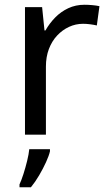

<svg xmlns="http://www.w3.org/2000/svg" viewBox="-20 -566 453 807"><path d="M335 -546Q350 -546 367.5 -544.5Q385 -543 398 -540L387 -459Q374 -462 358.5 -464Q343 -466 329 -466Q298 -466 270 -453Q242 -440 220 -416.5Q198 -393 185.5 -360Q173 -327 173 -286V0H85V-536H157L167 -438H171Q188 -468 212 -492.5Q236 -517 267 -531.5Q298 -546 335 -546ZM190 70Q186 88 173.5 115.5Q161 143 144.5 171Q128 199 110 221H62V209Q70 192 78.5 165.5Q87 139 94 110.5Q101 82 103 61H190Z"/></svg>

Font: Noto Sans Khmer
Style: Regular
Weight: 400
Designer: Danh Hong and the Monotype Design Team
Foundry: Monotype Imaging Inc.
Version: Version 2.003